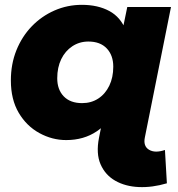

<svg xmlns="http://www.w3.org/2000/svg" viewBox="-20 -571 738 795"><path d="M254 9Q196 9 143 -20Q90 -49 57.5 -104Q25 -159 25 -238Q25 -306 48 -363Q71 -420 111.5 -462Q152 -504 205.5 -527.5Q259 -551 319 -551Q385 -551 432.5 -525.5Q480 -500 502 -443.5Q524 -387 512 -291Q503 -200 469 -132Q435 -64 381 -27.5Q327 9 254 9ZM320 -144Q358 -144 387 -163Q416 -182 432.5 -216Q449 -250 449 -295Q449 -342 422 -370.5Q395 -399 346 -399Q309 -399 279.5 -379.5Q250 -360 233.5 -326Q217 -292 217 -247Q217 -200 244 -172Q271 -144 320 -144ZM671 188Q610 206 554.5 203.5Q499 201 457.5 177.5Q416 154 396.5 109.5Q377 65 390 -1L408 -91L454 -271L488 -450L507 -542H688L580 -3Q572 34 597 49Q622 64 663 50Z"/></svg>

Font: Montserrat Thin ExtraBold
Style: Italic
Weight: 800
Italic angle: -11.3°
Version: Version 9.000